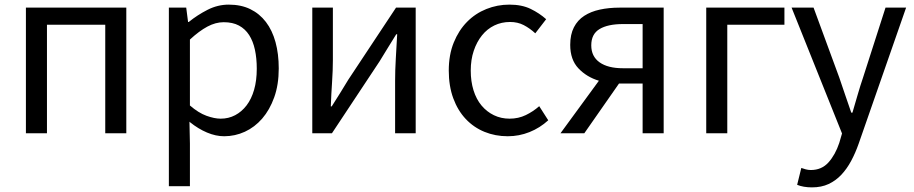

<svg xmlns="http://www.w3.org/2000/svg" viewBox="-20 -576 3950 830"><path d="M526 -543V0H435V-469H183V0H92V-543Z M785 -543 793 -481H796Q833 -511 877 -533.5Q921 -556 969 -556Q1022 -556 1062 -536.5Q1102 -517 1129.5 -481Q1157 -445 1171 -394Q1185 -343 1185 -280Q1185 -210 1165.5 -155.5Q1146 -101 1113.5 -63.5Q1081 -26 1038.5 -6.5Q996 13 949 13Q913 13 875 -3Q837 -19 801 -48L799 -50L801 45V229H710V-543ZM801 -120Q838 -88 872.5 -75.5Q907 -63 934 -63Q968 -63 996.5 -78Q1025 -93 1046 -120.5Q1067 -148 1078.5 -188Q1090 -228 1090 -279Q1090 -324 1082 -361Q1074 -398 1057 -424.5Q1040 -451 1013 -465.5Q986 -480 947 -480Q912 -480 876.5 -461Q841 -442 801 -405Z M1330 -543H1419V-316Q1419 -273 1415.5 -221Q1412 -169 1410 -116H1414Q1430 -141 1450.5 -174Q1471 -207 1486 -232L1692 -543H1777V0H1688V-227Q1688 -271 1691 -322.5Q1694 -374 1697 -428H1693Q1677 -402 1656.5 -369Q1636 -336 1621 -311L1415 0H1330Z M2175 13Q2121 13 2074.5 -6Q2028 -25 1993.5 -61.5Q1959 -98 1939.5 -151Q1920 -204 1920 -271Q1920 -339 1941.5 -392Q1963 -445 1999 -481.5Q2035 -518 2082.5 -537Q2130 -556 2182 -556Q2236 -556 2274 -537.5Q2312 -519 2341 -493L2294 -432Q2270 -454 2244 -467.5Q2218 -481 2185 -481Q2148 -481 2117 -466Q2086 -451 2063.5 -423Q2041 -395 2028 -356.5Q2015 -318 2015 -271Q2015 -224 2027 -185.5Q2039 -147 2061.5 -120Q2084 -93 2115 -78Q2146 -63 2183 -63Q2221 -63 2253 -78.5Q2285 -94 2311 -117L2350 -56Q2314 -23 2269 -5Q2224 13 2175 13Z M2403 0 2569 -227Q2516 -243 2480.5 -280.5Q2445 -318 2445 -382Q2445 -427 2461 -458Q2477 -489 2505.5 -507.5Q2534 -526 2573 -534.5Q2612 -543 2658 -543H2849V0H2758V-215H2656L2506 0ZM2536 -380Q2536 -332 2572 -306.5Q2608 -281 2673 -281H2758V-472H2673Q2608 -472 2572 -450.5Q2536 -429 2536 -380Z M3033 -543H3371V-469H3124V0H3033Z M3497 -543 3608 -241Q3620 -206 3633.5 -166Q3647 -126 3660 -89H3665Q3676 -126 3687.5 -166Q3699 -206 3711 -241L3808 -543H3897L3692 45Q3678 85 3659.5 119.5Q3641 154 3617 179.5Q3593 205 3562 219.5Q3531 234 3490 234Q3453 234 3426 223L3444 150Q3452 153 3463 156Q3474 159 3485 159Q3532 159 3561.5 126Q3591 93 3608 42L3620 1L3402 -543Z"/></svg>

Font: Kinto Sans
Style: Regular
Weight: 400
Designer: Authors: Ryoko NISHIZUKA  (kana & ideographs); Paul D. Hunt (Latin, Greek & Cyrillic); Wenlong ZHANG  (bopomofo); Sandol
Foundry: Adobe Systems Incorporated, ookami Inc.
Version: Version 0.001